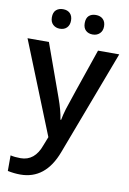

<svg xmlns="http://www.w3.org/2000/svg" viewBox="-104 -802 744 1105"><g transform="rotate(10 268.0 -250.0)"><path d="M173 -626Q199 -626 214 -641.5Q229 -657 229 -683Q229 -710 214 -725Q199 -740 173 -740Q148 -740 132.5 -726Q117 -712 117 -683Q117 -656 133 -641Q149 -626 173 -626ZM365 -626Q390 -626 406 -641.5Q422 -657 422 -683Q422 -710 406.5 -725Q391 -740 365 -740Q339 -740 324 -726Q309 -712 309 -683Q309 -655 324.5 -640.5Q340 -626 365 -626ZM197 51Q163 147 80 147Q46 147 21 141V232Q59 240 95 240Q242 240 305 72L536 -540H412Q303 -224 288 -176Q277 -139 272 -111H268Q261 -162 235 -234L125 -540H0L217 0Z"/></g></svg>

Font: OpenSansMMV
Style: Semibold
Weight: 600
Designer: Steve Matteson
Foundry: Ascender Corporation
Version: Version 6.000